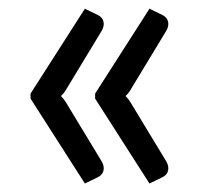

<svg xmlns="http://www.w3.org/2000/svg" viewBox="-20 -485 469 440"><path d="M360.5 -116Q367.5 -104.5 365.2 -94.2Q363 -84 351.5 -78.5L322.5 -64.5L198 -259V-270.5L322.5 -465L351.5 -451Q363 -445.5 365.2 -435.2Q367.5 -425 360.5 -413.5L281.5 -283Q274.5 -270.5 267.5 -265Q274.5 -258.5 281.5 -246.5ZM212.5 -116Q219.5 -104.5 217.2 -94.2Q215 -84 203.5 -78.5L174.5 -64.5L50 -259V-270.5L174.5 -465L203.5 -451Q215 -445.5 217.2 -435.2Q219.5 -425 212.5 -413.5L133.5 -283Q126.5 -270.5 119.5 -265Q126.5 -258.5 133.5 -246.5Z"/></svg>

Font: TypoPRO Lato
Style: Regular
Weight: 400
Designer: Lukasz Dziedzic with Adam Twardoch and Botio Nikoltchev
Foundry: tyPoland Lukasz Dziedzic
Version: Version 2.010; 2014-09-01; http://www.latofonts.com/